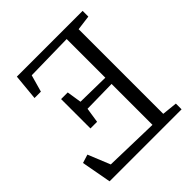

<svg xmlns="http://www.w3.org/2000/svg" viewBox="-200 -883 1022 1022"><g transform="rotate(-45 311.5 -371.5)"><path d="M497.5 -52 583.5 -43V0H41.5L10.5 -169L58.5 -184L109.5 -59L415.5 -51V-359L231.5 -356L218.5 -271H168.5V-492H218.5L231.5 -409L415.5 -406V-697L147.5 -692L120.5 -596H72.5L86.5 -743H581.5V-700L497.5 -689Z"/></g></svg>

Font: Merriweather Light
Style: Regular
Weight: 300
Designer: Eben Sorkin
Foundry: Eben Sorkin
Version: Version 2.100